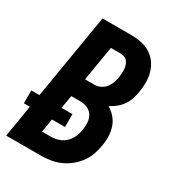

<svg xmlns="http://www.w3.org/2000/svg" viewBox="-180 -839 858 943"><g transform="rotate(30 248.5 -367.5)"><path d="M1 0 31 -181H-3V-254H43L123 -735H287Q315 -735 342.5 -729.5Q370 -724 393 -710Q416 -696 432 -674.5Q448 -653 456 -626.5Q464 -600 464.5 -571.5Q465 -543 460 -514Q457 -494 450.5 -473.5Q444 -453 431.5 -434.5Q419 -416 401.5 -401.5Q384 -387 364 -377Q386 -364 403 -344.5Q420 -325 428.5 -300.5Q437 -276 438 -249Q439 -222 434 -195Q430 -168 420.5 -141Q411 -114 393.5 -90.5Q376 -67 352.5 -48.5Q329 -30 302.5 -19Q276 -8 248.5 -4Q221 0 194 0ZM198 -433H252Q269 -433 285.5 -441Q302 -449 313 -463.5Q324 -478 329.5 -494.5Q335 -511 338 -528Q339 -539 340 -550.5Q341 -562 340 -573Q339 -584 335.5 -594.5Q332 -605 325.5 -613.5Q319 -622 308.5 -626Q298 -630 287 -630H231ZM194 -105Q215 -105 236.5 -112Q258 -119 274.5 -134.5Q291 -150 300 -170.5Q309 -191 312 -212Q316 -233 314.5 -255Q313 -277 302.5 -294Q292 -311 273 -319.5Q254 -328 232 -328H181L168 -254H230V-181H156L144 -105Z"/></g></svg>

Font: Iosevka Curly XBdObl
Style: Regular
Weight: 800
Italic angle: -9°
Monospace: yes
Designer: Belleve Invis
Foundry: Belleve Invis
Version: Version 11.1.0; ttfautohint (v1.8.3)